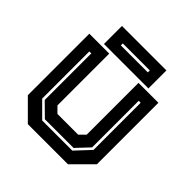

<svg xmlns="http://www.w3.org/2000/svg" viewBox="-182 -825 965 965"><g transform="rotate(45 300.5 -342.0)"><path d="M158 0 55 -103V-540H196.5V-172L227 -141.5H374L404.5 -172V-540H546V-103L443 0ZM196 -64H410L483 -142V-477H469V-146L405 -78H201L132 -146V-477H118V-142ZM143.5 -555.5V-683.5H459.5V-555.5ZM208.5 -610.5H400.5V-624.5H208.5Z"/></g></svg>

Font: Tourney Thin
Style: Regular
Weight: 100
Designer: Tyler Finck
Foundry: Etcetera Type Co
Version: Version 1.015